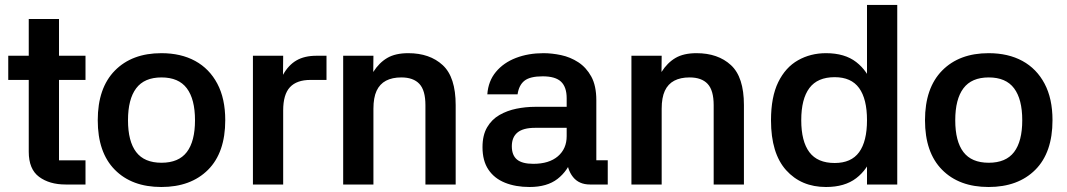

<svg xmlns="http://www.w3.org/2000/svg" viewBox="-20 -738 4269 768"><path d="M322 -418.3H216V-96.7H322V0H242.3Q177.7 0 136.3 -30.7Q95 -61.3 95 -131V-418.3H13V-515H95V-662H216V-515H322Z M625.3 10Q507.3 10 439.2 -59.1Q371 -128.1 371 -257.1Q371 -386 439.5 -455.7Q508 -525.3 625.4 -525.3Q703.7 -525.3 760.7 -494.2Q817.7 -463 849.3 -403.3Q881 -343.7 881 -257.3Q881 -127.7 812.2 -58.8Q743.3 10 625.3 10ZM626 -87Q694.7 -87 727.3 -129.8Q760 -172.7 760 -257Q760 -341.3 727.3 -384.8Q694.7 -428.3 626 -428.3Q557.3 -428.3 524.7 -384.8Q492 -341.3 492 -257Q492 -172.7 524.7 -129.8Q557.3 -87 626 -87Z M1112.7 0H991.7V-515H1112.7L1112 -438.7Q1133.7 -477.7 1165.8 -496.3Q1198 -515 1246 -515H1286V-418.3H1221.7Q1167 -418.3 1139.8 -389.2Q1112.7 -360 1112.7 -296.3Z M1473.7 0H1352.7V-515H1473.7L1473 -450Q1496.3 -487 1529 -506.2Q1561.7 -525.3 1613 -525.3Q1699 -525.3 1750.8 -477.5Q1802.7 -429.7 1802.7 -317.7V0H1681.7V-317.3Q1681.7 -376.7 1657.5 -402.5Q1633.3 -428.3 1585.3 -428.3Q1549 -428.3 1524 -415.2Q1499 -402 1486.3 -374.7Q1473.7 -347.3 1473.7 -303Z M2411 0H2340Q2296 0 2272 -30Q2248 -60 2246.3 -109.7L2269.7 -108Q2251.7 -54.7 2210 -22.3Q2168.3 10 2098.3 10Q2042.3 10 1999.8 -7.2Q1957.3 -24.3 1933.7 -59.5Q1910 -94.7 1910 -149.3Q1910 -197.3 1928.5 -228.8Q1947 -260.3 1977.8 -278Q2008.7 -295.7 2045.7 -303.2Q2082.7 -310.7 2119.7 -310.7H2246.7V-345Q2246.7 -389.7 2224.2 -411.2Q2201.7 -432.7 2150.7 -432.7Q2100.3 -432.7 2078 -415.2Q2055.7 -397.7 2050.3 -360.7H1929.3Q1933 -413.7 1963.7 -450.5Q1994.3 -487.3 2043.8 -506.3Q2093.3 -525.3 2153.7 -525.3Q2187.7 -525.3 2224.5 -517.5Q2261.3 -509.7 2293.2 -489Q2325 -468.3 2345.2 -431.7Q2365.3 -395 2365.3 -337V-97H2411ZM2027.3 -153Q2027.3 -117 2048 -99.8Q2068.7 -82.7 2113.3 -82.7Q2176.3 -82.7 2211.5 -112.8Q2246.7 -143 2246.7 -193.3V-226.7H2120.7Q2072.7 -226.7 2050 -208Q2027.3 -189.3 2027.3 -153Z M2626.7 0H2505.7V-515H2626.7L2626 -450Q2649.3 -487 2682 -506.2Q2714.7 -525.3 2766 -525.3Q2852 -525.3 2903.8 -477.5Q2955.7 -429.7 2955.7 -317.7V0H2834.7V-317.3Q2834.7 -376.7 2810.5 -402.5Q2786.3 -428.3 2738.3 -428.3Q2702 -428.3 2677 -415.2Q2652 -402 2639.3 -374.7Q2626.7 -347.3 2626.7 -303Z M3448 -718.3H3569V0H3448ZM3284 10Q3185 10 3124.5 -57.3Q3064 -124.7 3064 -256.7Q3064 -350.3 3093 -409.5Q3122 -468.7 3172.2 -497Q3222.3 -525.3 3284 -525.3Q3359 -525.3 3404.8 -489.8Q3450.7 -454.3 3471.3 -393.8Q3492 -333.3 3492 -256.7Q3492 -180.7 3471.3 -120.5Q3450.7 -60.3 3404.8 -25.2Q3359 10 3284 10ZM3318.7 -86Q3385 -86 3416.5 -129.3Q3448 -172.7 3448 -257.3Q3448 -342 3416.5 -385.7Q3385 -429.3 3318.7 -429.3Q3250 -429.3 3217.5 -385.7Q3185 -342 3185 -257.3Q3185 -172.7 3217.5 -129.3Q3250 -86 3318.7 -86Z M3934.3 10Q3816.3 10 3748.2 -59.1Q3680 -128.1 3680 -257.1Q3680 -386 3748.5 -455.7Q3817 -525.3 3934.4 -525.3Q4012.7 -525.3 4069.7 -494.2Q4126.7 -463 4158.3 -403.3Q4190 -343.7 4190 -257.3Q4190 -127.7 4121.2 -58.8Q4052.3 10 3934.3 10ZM3935 -87Q4003.7 -87 4036.3 -129.8Q4069 -172.7 4069 -257Q4069 -341.3 4036.3 -384.8Q4003.7 -428.3 3935 -428.3Q3866.3 -428.3 3833.7 -384.8Q3801 -341.3 3801 -257Q3801 -172.7 3833.7 -129.8Q3866.3 -87 3935 -87Z"/></svg>

Font: 42dot Sans Light
Style: Regular
Weight: 300
Designer: 42dot
Version: Version 1.000